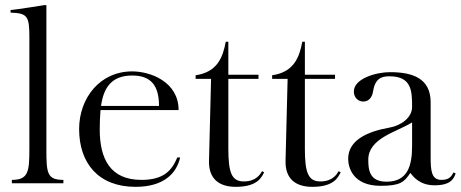

<svg xmlns="http://www.w3.org/2000/svg" viewBox="-20 -711 1788 745"><path d="M94 -133V-565C94 -648 87 -660 21 -662V-672C46 -674 151 -691 151 -691H160V-133C160 -40 162 -13 226 -13V0H26V-13C90 -13 94 -45 94 -133Z M491 0ZM673 -284H370C368 -261 367 -235 367 -209C367 -94 408 -13 529 -13C616 -13 647 -50 668 -100H679C665 -37 614 14 506 14C361 14 287 -79 287 -210C287 -331 368 -434 493 -434C563 -434 673 -394 673 -284ZM493 -418C413 -418 382 -371 372 -300H597C597 -380 565 -418 493 -418Z M799 -405 791 -88C789 -17 830 14 895 14C987 14 997 -31 1005 -42L997 -47C990 -35 974 -7 926 -7C879 -7 866 -41 866 -134V-405H983V-421H866V-549H856C845 -490 824 -431 739 -419V-405Z M1096 -405 1088 -88C1086 -17 1127 14 1192 14C1284 14 1294 -31 1302 -42L1294 -47C1287 -35 1271 -7 1223 -7C1176 -7 1163 -41 1163 -134V-405H1280V-421H1163V-549H1153C1142 -490 1121 -431 1036 -419V-405Z M1505 0ZM1331 -95C1331 -168 1407 -201 1492 -216C1537 -224 1579 -255 1579 -296C1579 -357 1578 -415 1491 -415C1459 -415 1435 -406 1427 -354C1424 -334 1411 -317 1390 -317C1368 -317 1353 -334 1353 -356C1353 -406 1439 -431 1493 -431C1580 -431 1651 -408 1651 -314V-101C1651 -49 1654 -13 1693 -13C1723 -13 1731 -26 1740 -42L1748 -38C1741 -19 1731 8 1666 8C1609 8 1584 -25 1572 -40C1549 -5 1534 10 1457 10C1350 10 1331 -60 1331 -95ZM1480 -6C1562 -6 1579 -68 1579 -145V-236C1518 -198 1409 -175 1409 -91C1409 -51 1414 -6 1480 -6Z"/></svg>

Font: Open Baskerville 0.0.53
Style: Normal
Weight: 400
Designer: Isaac Moore, James Puckett, Rob Mientjes
Foundry: The Open Baskerville Project
Version: 0.0.53 (g939f078)